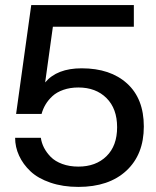

<svg xmlns="http://www.w3.org/2000/svg" viewBox="-20 -732 621 762"><path d="M291 9.8Q229.5 9.8 180.2 -7.1Q130.9 -23.9 101.1 -52Q71.3 -80.1 55.7 -114.3Q40 -148.4 40 -185.1H142.1Q145 -164.6 154.8 -145.5Q164.6 -126.5 181.6 -109.1Q198.7 -91.8 227.1 -81.3Q255.4 -70.8 291 -70.8Q360.4 -70.8 402.6 -112.1Q444.8 -153.3 444.8 -227.1Q444.8 -300.8 402.6 -342.8Q360.4 -384.8 291 -384.8Q258.3 -384.8 231.7 -375.5Q205.1 -366.2 188.2 -350.6Q171.4 -335 160.9 -317.4Q150.4 -299.8 145 -279.8H43.9L104 -711.9H511.2V-626H189.9L159.2 -404.8Q206.1 -460.9 304.2 -460.9Q418 -460.9 484.4 -400.6Q550.8 -340.3 550.8 -230Q550.8 -118.7 481.4 -54.4Q412.1 9.8 291 9.8Z"/></svg>

Font: Creato Display Medium
Style: Regular
Weight: 500
Version: Version 1.000